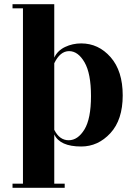

<svg xmlns="http://www.w3.org/2000/svg" viewBox="-20 -690 638 920"><path d="M240 -670V-414Q256 -448 292 -465Q328 -482 369 -482Q452 -482 510 -416Q568 -350 568 -233Q568 -116 509 -52Q450 12 369 12Q267 12 240 -46V190H290V210H40V190H90V-650H40V-670ZM240 -68Q265 -18 309 -18Q353 -18 384.5 -69.5Q416 -121 416 -229.5Q416 -338 385 -391.5Q354 -445 311 -445Q268 -445 240 -387Z"/></svg>

Font: Rozha One
Style: Regular
Weight: 400
Designer: Tim Donaldson, Indian Type Foundry
Foundry: Indian Type Foundry
Version: Version 1.300;PS 1.0;hotconv 1.0.78;makeotf.lib2.5.61930; tt